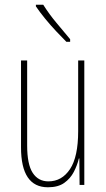

<svg xmlns="http://www.w3.org/2000/svg" viewBox="-20 -783 448 813"><path d="M337 -527V0H317L316 -112H314Q307 -83 292.5 -55Q278 -27 252 -8.5Q226 10 183 10Q69 10 69 -159V-527H95V-167Q95 -87 118.5 -51Q142 -15 185 -15Q242 -15 276.5 -67Q311 -119 311 -228V-527ZM163 -763Q189 -722 218.5 -687Q248 -652 277 -617V-606H261Q242 -625 218 -650.5Q194 -676 171.5 -703.5Q149 -731 132 -756V-763Z"/></svg>

Font: Noto Sans Gujarati ExtraCondensed Thin
Style: Regular
Weight: 100
Width: 2
Designer: Jelle Bosma - Monotype Design Team, Universal Thirst
Foundry: Monotype Imaging Inc.
Version: Version 2.106; ttfautohint (v1.8.4.7-5d5b)